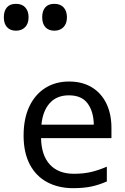

<svg xmlns="http://www.w3.org/2000/svg" viewBox="-68 -971 652 1001"><path d="M292 -546Q361 -546 410.5 -516Q460 -486 486.5 -431.5Q513 -377 513 -304V-251H146Q148 -160 192.5 -112.5Q237 -65 317 -65Q368 -65 407.5 -74.5Q447 -84 489 -102V-25Q448 -7 408 1.5Q368 10 313 10Q237 10 178.5 -21Q120 -52 87.5 -113.5Q55 -175 55 -264Q55 -352 84.5 -415Q114 -478 167.5 -512Q221 -546 292 -546ZM291 -474Q228 -474 191.5 -433.5Q155 -393 148 -321H421Q420 -389 389 -431.5Q358 -474 291 -474ZM215 -811Q186 -811 169 -829Q152 -847 152 -881Q152 -914 168 -932.5Q184 -951 215 -951Q247 -951 264 -932Q281 -913 281 -881Q281 -848 263 -829.5Q245 -811 215 -811ZM15 -811Q-14 -811 -31 -829Q-48 -847 -48 -881Q-48 -914 -32 -932.5Q-16 -951 15 -951Q47 -951 64 -932Q81 -913 81 -881Q81 -848 63 -829.5Q45 -811 15 -811Z"/></svg>

Font: Noto Sans Tifinagh Adrar
Style: Regular
Weight: 400
Designer: JamraPatel
Foundry: JamraPatel LLC
Version: Version 2.006; ttfautohint (v1.8.4.7-5d5b)